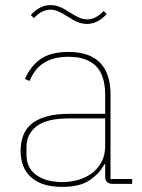

<svg xmlns="http://www.w3.org/2000/svg" viewBox="-20 -722 559 754"><path d="M422 0Q393 0 393 -29V-77H390Q371 -41 332.5 -14.5Q294 12 224 12Q146 12 103.5 -24.5Q61 -61 61 -130Q61 -161 70.5 -188Q80 -215 102 -234Q124 -253 160.5 -264Q197 -275 251 -275H393V-349Q393 -427 356.5 -463Q320 -499 249 -499Q192 -499 154.5 -476.5Q117 -454 96 -404L78 -412Q99 -461 138.5 -489.5Q178 -518 249 -518Q332 -518 373 -475.5Q414 -433 414 -352V-19H499V0ZM224 -7Q258 -7 288.5 -16Q319 -25 342 -42.5Q365 -60 379 -86.5Q393 -113 393 -148V-257H252Q163 -257 123.5 -226Q84 -195 84 -145V-115Q84 -62 123 -34.5Q162 -7 224 -7ZM321 -628Q304 -628 287 -634.5Q270 -641 244 -658Q222 -672 207 -678Q192 -684 178 -684Q144 -684 113 -651L101 -663Q136 -702 179 -702Q196 -702 213 -695.5Q230 -689 256 -672Q278 -658 293 -652Q308 -646 322 -646Q340 -646 355.5 -654Q371 -662 387 -679L399 -667Q364 -628 321 -628Z"/></svg>

Font: IBM Plex Sans Devanagari Thin
Style: Regular
Weight: 100
Designer: Mike Abbink, Paul van der Laan, Pieter van Rosmalen, Erin McLaughlin
Foundry: Bold Monday
Version: Version 1.1